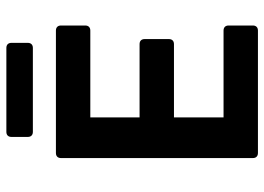

<svg xmlns="http://www.w3.org/2000/svg" viewBox="-132 -686 818 594"><g transform="rotate(-90 277.0 -389.0)"><path d="M150.4 -762.7V-711.9C150.4 -702.1 156.2 -696.3 166 -696.3H425.8C435.5 -696.3 441.4 -702.1 441.4 -711.9V-762.7C441.4 -772.5 435.5 -778.3 425.8 -778.3H166C156.2 -778.3 150.4 -772.5 150.4 -762.7ZM85 -609.4V-15.6C85 -5.9 90.8 0 100.6 0H479.5C489.3 0 495.1 -5.9 495.1 -15.6V-90.8C495.1 -100.6 489.3 -106.4 479.5 -106.4H210.9V-259.8H437.5C447.3 -259.8 453.1 -265.6 453.1 -275.4V-350.6C453.1 -360.4 447.3 -366.2 437.5 -366.2H210.9V-518.6H479.5C489.3 -518.6 495.1 -524.4 495.1 -534.2V-609.4C495.1 -619.1 489.3 -625 479.5 -625H100.6C90.8 -625 85 -619.1 85 -609.4Z"/></g></svg>

Font: Ed Sans Neue SemiBold
Style: Regular
Weight: 600
Designer: Stephen Hutchings
Version: Version 1.004;PS 001.004;hotconv 1.0.88;makeotf.lib2.5.64775